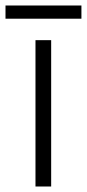

<svg xmlns="http://www.w3.org/2000/svg" viewBox="-41 -678 316 698"><path d="M255 -658H-21V-610H255ZM145 0V-532H88V0Z"/></svg>

Font: Noto Sans Gujarati UI Light
Style: Regular
Weight: 300
Designer: Jelle Bosma - Monotype Design Team, Universal Thirst
Foundry: Monotype Imaging Inc.
Version: Version 2.106